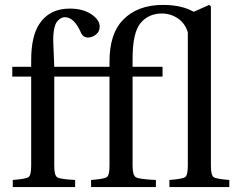

<svg xmlns="http://www.w3.org/2000/svg" viewBox="-20 -762 969 782"><path d="M30 -450V-490H107V-517Q107 -614 140 -664Q181 -727 264 -727Q318 -727 352 -704Q386 -681 386 -654Q386 -633 370.5 -621Q355 -609 338 -609Q320 -609 311 -626Q283 -692 244 -692Q237 -692 229.5 -688.5Q222 -685 213.5 -675.5Q205 -666 200.5 -643.5Q196 -621 197 -589L201 -490H426V-511Q426 -624 480 -680Q539 -742 644 -742Q720 -742 769 -714L832 -742L839 -736V-87Q839 -49 849.5 -41Q860 -33 914 -29V0H670V-29Q724 -33 734.5 -41Q745 -49 745 -87V-630Q734 -667 704.5 -687Q675 -707 639 -707Q585 -707 552.5 -668Q520 -629 520 -523V-490H642V-450H520V-86Q520 -48 533.5 -40Q547 -32 615 -29V0H351V-29Q405 -33 415.5 -41Q426 -49 426 -87V-450H201V-86Q201 -48 213 -40Q225 -32 286 -29V0H32V-29Q86 -33 96.5 -41Q107 -49 107 -87V-450Z"/></svg>

Font: Linguistics Pro
Style: Regular
Weight: 400
Designer: Stefan Peev, Context Ltd
Foundry: Stefan Peev, Context Ltd
Version: Version 001.000